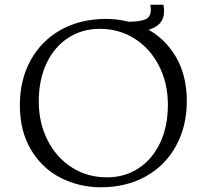

<svg xmlns="http://www.w3.org/2000/svg" viewBox="-20 -780 858 812"><path d="M402 -658Q327 -658 268.5 -620Q210 -582 177 -512.5Q144 -443 144 -351Q144 -260 181.5 -186.5Q219 -113 284.5 -71.5Q350 -30 432 -30Q507 -30 565.5 -68Q624 -106 657 -175.5Q690 -245 690 -337Q690 -428 652.5 -501.5Q615 -575 549.5 -616.5Q484 -658 402 -658ZM428 -700Q518 -700 596.5 -660.5Q675 -621 722.5 -542Q770 -463 770 -352Q770 -246 724.5 -163Q679 -80 596.5 -34Q514 12 406 12Q316 12 237.5 -27.5Q159 -67 111.5 -146Q64 -225 64 -336Q64 -442 109.5 -525Q155 -608 237.5 -654Q320 -700 428 -700ZM674 -734Q674 -690 641.5 -669Q609 -648 559 -648Q535 -648 523 -650L521 -688Q569 -688 593.5 -697.5Q618 -707 618 -740Q618 -746 616 -760H671Q674 -747 674 -734Z"/></svg>

Font: BellefairVN
Style: Regular
Weight: 400
Designer: Nick Shinn, Liron Lavi Turkenic
Foundry: Shinntype
Version: Version 1.003